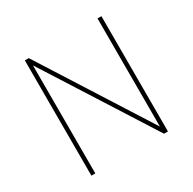

<svg xmlns="http://www.w3.org/2000/svg" viewBox="-177 -1007 1195 1190"><g transform="rotate(-30 420.5 -412.5)"><path d="M146.5 0V-825H174.5L666.5 -51V-825H694.5V0H666.5L174.5 -773V0Z"/></g></svg>

Font: Spartan Thin Thin
Style: Regular
Weight: 250
Version: Version 1.004